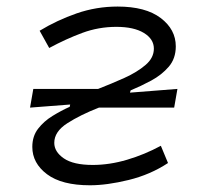

<svg xmlns="http://www.w3.org/2000/svg" viewBox="-20 -547 626 577"><path d="M250.5 9.8Q165.5 9.8 121.3 -23.4Q77.1 -56.6 77.1 -105.5Q77.1 -137.7 94.5 -160.2Q111.8 -182.6 137.7 -198.5Q163.6 -214.4 189.5 -226.1L190.9 -232.9L70.3 -223.6L80.1 -279.8H274.9Q314.9 -295.4 353.5 -312.7Q392.1 -330.1 417.2 -351.6Q442.4 -373 442.4 -400.9Q442.4 -429.7 412.4 -448Q382.3 -466.3 329.6 -466.3Q276.4 -466.3 227.5 -448.2Q178.7 -430.2 127.9 -402.8L99.1 -454.6Q151.4 -486.3 210.4 -506.8Q269.5 -527.3 333.5 -527.3Q417.5 -527.3 462.9 -492.9Q508.3 -458.5 508.3 -407.7Q508.3 -371.1 487.1 -346.4Q465.8 -321.8 434.6 -304.9Q403.3 -288.1 372.6 -275.4L370.6 -268.6L513.2 -279.8L503.4 -223.6H277.3Q221.2 -201.7 182.1 -176.5Q143.1 -151.4 143.1 -117.7Q143.1 -90.8 171.9 -71Q200.7 -51.3 258.8 -51.3Q309.1 -51.3 361.8 -66.9Q414.6 -82.5 463.4 -108.9L484.9 -57.1Q431.6 -22 366.5 -6.1Q301.3 9.8 250.5 9.8Z"/></svg>

Font: Cascadia Code PL Light
Style: Italic
Weight: 300
Italic angle: -10°
Monospace: yes
Designer: Aaron Bell
Foundry: Saja Typeworks
Version: Version 2404.023; ttfautohint (v1.8.4)